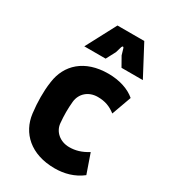

<svg xmlns="http://www.w3.org/2000/svg" viewBox="-187 -841 831 943"><g transform="rotate(30 228.5 -369.0)"><path d="M278 12C332 12 385 -2 430 -37L392 -146C355 -123 323 -114 288 -114C235 -114 196 -149 192 -194C188 -238 188 -274 192 -316C197 -364 235 -398 287 -398C330 -398 359 -386 389 -363L429 -474C393 -505 339 -523 275 -523C141 -523 64 -449 50 -346C45 -313 44 -285 44 -257C44 -229 46 -198 50 -166C63 -65 141 12 278 12ZM105 -580H226L254 -633L264 -667C267 -676 274 -676 276 -667L286 -633L316 -580H437L347 -750H195Z"/></g></svg>

Font: Finlandica
Style: Bold
Weight: 700
Designer: Niklas Ekholm, Juho Hiilivirta, Jaakko Suomalainen
Foundry: Helsinki Type Studio
Version: Version 2.000;Glyphs 3.2 (3202)